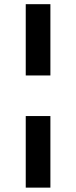

<svg xmlns="http://www.w3.org/2000/svg" viewBox="-20 -747 359 904"><path d="M217.3 136.4H101.2V-200.6H217.3ZM217.3 -391.7H101.2V-727.3H217.3Z"/></svg>

Font: Linik Sans SemiBold
Style: Regular
Weight: 600
Designer: Fonts by Rasmus Andersson / Changes by Cristiano Sobral with parts from Marc Monis
Foundry: rsms
Version: Version 3.020; ttfautohint (v1.6)